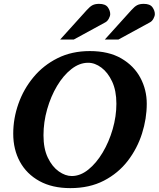

<svg xmlns="http://www.w3.org/2000/svg" viewBox="-20 -949 814 985"><path d="M732.9 -417Q732.9 -340.3 708.5 -263.7Q684.1 -187 635.3 -123.5Q586.4 -60.1 512.7 -22Q439 16.1 340.8 16.1Q248 16.1 182.4 -20Q116.7 -56.2 82.3 -119.1Q47.9 -182.1 47.9 -263.2Q47.9 -341.3 74.5 -416.7Q101.1 -492.2 151.9 -553.2Q202.6 -614.3 275.4 -650.6Q348.1 -687 440.9 -687Q537.6 -687 602.5 -649.2Q667.5 -611.3 700.2 -549.8Q732.9 -488.3 732.9 -417ZM577.1 -417Q577.1 -483.9 555.2 -530.8Q533.2 -577.6 500 -602.3Q466.8 -627 432.1 -627Q387.7 -627 346.4 -594.7Q305.2 -562.5 272.9 -508.5Q240.7 -454.6 221.9 -388.4Q203.1 -322.3 203.1 -254.9Q203.1 -186 225.6 -139.6Q248 -93.3 281.7 -69.6Q315.4 -45.9 348.1 -45.9Q392.1 -45.9 433.1 -78.9Q474.1 -111.8 506.6 -166.3Q539.1 -220.7 558.1 -286.4Q577.1 -352.1 577.1 -417ZM774.4 -876.5Q774.4 -866.7 767.3 -853.5Q760.3 -840.3 749.5 -834.5L587.4 -746.1H517.6L654.3 -897.5Q670.9 -916 684.1 -922.6Q697.3 -929.2 717.3 -929.2Q749.5 -929.2 762 -911.9Q774.4 -894.5 774.4 -876.5ZM545.4 -876.5Q545.4 -866.7 538.3 -853.5Q531.2 -840.3 520.5 -834.5L358.4 -746.1H288.6L425.3 -897.5Q441.9 -916 455.1 -922.6Q468.3 -929.2 488.3 -929.2Q520.5 -929.2 533 -911.9Q545.4 -894.5 545.4 -876.5Z"/></svg>

Font: Charis
Style: Bold Italic
Weight: 700
Italic angle: -11°
Designer: Walt Agee, Miriam Martin, Annie Olsen, Victor Gaultney, Lorna Priest, Alan Ward, Bob Hallissy, Martin Hosken, Sharon Cor
Foundry: SIL Global
Version: Version 7.000